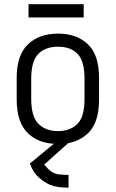

<svg xmlns="http://www.w3.org/2000/svg" viewBox="-20 -672 545 904"><path d="M112.3 -43.9Q58.6 -94.7 58.6 -202.1V-305.7Q58.6 -413.1 112.3 -463.9Q165 -513.7 253.9 -513.7Q340.8 -513.7 393.6 -463.9Q446.3 -414.1 446.3 -305.7V-202.1Q446.3 -93.8 393.6 -43.9Q354.5 -7.8 300.8 2L188.5 102.5Q206.1 125 221.7 135.7Q237.3 146.5 256.3 148.9Q275.4 151.4 302.7 151.4V211.9Q246.1 210.9 216.8 198.7Q187.5 186.5 161.1 162.1Q134.8 138.7 121.1 97.7L233.4 4.9Q160.2 1 112.3 -43.9ZM344.7 -88.9Q377.9 -122.1 377.9 -206.1V-301.8Q377.9 -385.7 344.7 -418.9Q311.5 -452.1 253.9 -452.1Q194.3 -452.1 161.1 -418.9Q127 -384.8 127 -301.8V-206.1Q127 -123 161.1 -88.9Q195.3 -54.7 253.9 -54.7Q310.5 -54.7 344.7 -88.9ZM114.3 -652.3H374V-589.8H114.3Z"/></svg>

Font: Dinish
Style: Regular
Weight: 400
Designer: Bert Driehuis
Foundry: Playbeing
Version: Version 3.006; git-39231f3c-release